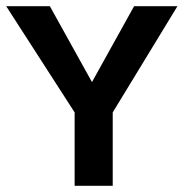

<svg xmlns="http://www.w3.org/2000/svg" viewBox="-38 -600 593 620"><path d="M-18 -580 203 -237V0H326V-237L535 -580H395L259 -335L123 -580Z"/></svg>

Font: Charger Pro
Style: UltraNar
Weight: 900
Designer: Jasper
Foundry: Cannot Into Space Fonts
Version: Version 1.09